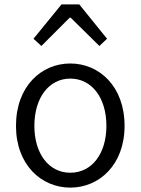

<svg xmlns="http://www.w3.org/2000/svg" viewBox="-20 -844 642 877"><path d="M301 13C433 13 549 -91 549 -269C549 -450 433 -554 301 -554C169 -554 53 -450 53 -269C53 -91 169 13 301 13ZM301 -55C204 -55 137 -141 137 -269C137 -398 204 -485 301 -485C399 -485 466 -398 466 -269C466 -141 399 -55 301 -55ZM133 -667 169 -634 298 -763H303L434 -634L469 -667L342 -824H261Z"/></svg>

Font: Noto Sans HK DemiLight
Style: Regular
Weight: 350
Designer: Ryoko NISHIZUKA 西塚涼子 (kana, bopomofo & ideographs); Paul D. Hunt (Latin, Greek & Cyrillic); Sandoll Communications 산돌커뮤니
Foundry: Adobe
Version: Version 2.004;hotconv 1.0.118;makeotfexe 2.5.65603